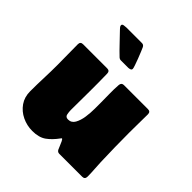

<svg xmlns="http://www.w3.org/2000/svg" viewBox="-199 -858 1011 1011"><g transform="rotate(45 307.0 -352.0)"><path d="M384.3 0Q372.1 0 365.7 -12.2Q363.8 -16.1 358.4 -29.5Q353 -43 347.2 -55.2Q341.3 -67.4 337.4 -67.4Q335.9 -67.4 333 -63Q306.2 -25.9 276.9 -5.1Q247.6 15.6 199.2 15.6Q158.7 15.6 123 -1.5Q87.4 -18.6 65.4 -50Q43.5 -81.5 43.5 -124.5Q43.5 -174.8 45.4 -225.1Q47.4 -275.4 47.4 -325.7Q47.4 -363.3 46.6 -401.4Q45.9 -439.5 45.9 -477.1Q45.9 -496.6 65.4 -496.6H245.1Q264.2 -496.6 264.6 -477.1Q265.6 -443.4 265.6 -409.2Q265.6 -375 265.6 -341.3Q265.6 -307.6 265.1 -273.7Q264.6 -239.7 264.6 -206.1Q264.6 -192.4 267.8 -176.3Q271 -160.2 289.6 -160.2Q314.5 -160.2 327.1 -182.6Q339.8 -205.1 344.5 -237.3Q349.1 -269.5 349.1 -300.5Q349.1 -331.5 349.1 -348.1Q349.1 -379.9 348.4 -412.6Q347.7 -445.3 350.1 -477.1Q351.6 -496.6 369.6 -496.6H548.8Q567.9 -496.6 567.9 -477.1Q567.9 -442.9 567.1 -408.9Q566.4 -375 566.4 -340.8Q566.4 -286.6 567.4 -232.4Q568.4 -178.2 570.3 -124Q571.3 -98.1 573.2 -72.3Q575.2 -46.4 575.2 -20.5Q575.2 0 555.7 0ZM264.6 -577.1Q257.8 -577.1 251 -583Q225.1 -607.4 200.2 -634Q175.3 -660.6 150.4 -686Q147 -689.9 142.1 -695.1Q137.2 -700.2 136.2 -705.6Q136.2 -706.5 136 -707.3Q135.7 -708 135.7 -708.5Q135.7 -716.8 147.2 -718.5Q158.7 -720.2 164.6 -720.2H280.3Q293 -720.2 298.8 -708Q301.8 -701.7 308.8 -684.8Q315.9 -668 323.5 -647.9Q331.1 -627.9 336.7 -611.6Q342.3 -595.2 342.3 -590.3Q342.3 -582.5 335 -579.8Q327.6 -577.1 321.3 -577.1Z"/></g></svg>

Font: Belanosima
Style: Bold
Weight: 700
Designer: The DocRepair Project, Santiago Orozco
Foundry: Google
Version: Version 2.000